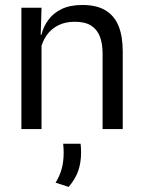

<svg xmlns="http://www.w3.org/2000/svg" viewBox="-20 -519 573 772"><path d="M392.5 0V-303.5Q392.5 -343 381.8 -371.5Q371 -400 346.8 -415.8Q322.5 -431.5 280.5 -431.5Q242 -431.5 213.8 -417Q185.5 -402.5 168 -377.8Q150.5 -353 143.5 -321.5L129 -379H146.5Q154.5 -412 174.5 -439.2Q194.5 -466.5 228.2 -482.8Q262 -499 311 -499Q369 -499 404.8 -477Q440.5 -455 457 -413.8Q473.5 -372.5 473.5 -312.5V0ZM66 0V-488H147L143.5 -371L147 -366.5V0ZM304 59Q305 65.5 305.5 74.8Q306 84 306 94.5Q306 134 294.8 167.2Q283.5 200.5 256 232.5L203.5 215.5Q220 189 228 160Q236 131 236 95Q236 85.5 235.5 76.8Q235 68 234 59Z"/></svg>

Font: Anek Latin
Style: Regular
Weight: 400
Designer: Yesha Goshar
Foundry: Ek Type
Version: Version 1.003